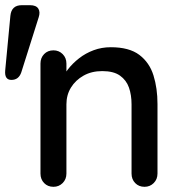

<svg xmlns="http://www.w3.org/2000/svg" viewBox="-57 -720 696 740"><path d="M-17 -659Q-13 -700 27 -700H59Q82 -700 90.5 -687Q99 -674 92 -653L25 -441Q15 -412 -13 -412Q-40 -412 -37 -448ZM370 -538Q441 -538 480 -508.5Q519 -479 534.5 -429.5Q550 -380 550 -319V-51Q550 -29 535.5 -14.5Q521 0 500 0Q478 0 464 -14.5Q450 -29 450 -51V-318Q450 -354 440 -382.5Q430 -411 405.5 -428.5Q381 -446 337 -446Q296 -446 265 -428.5Q234 -411 216.5 -382.5Q199 -354 199 -318V-51Q199 -29 184.5 -14.5Q170 0 149 0Q127 0 113 -14.5Q99 -29 99 -51V-475Q99 -497 113 -511.5Q127 -526 149 -526Q170 -526 184.5 -511.5Q199 -497 199 -475V-419L181 -409Q188 -431 205.5 -453.5Q223 -476 248 -495.5Q273 -515 304 -526.5Q335 -538 370 -538Z"/></svg>

Font: Quicksand SemiBold
Style: Regular
Weight: 600
Designer: Andrew Paglinawan
Foundry: Andrew Paglinawan
Version: Version 3.006